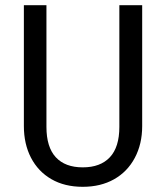

<svg xmlns="http://www.w3.org/2000/svg" viewBox="-20 -709 640 740"><path d="M528 -223Q528 -154 499.5 -100.5Q471 -47 419.5 -18Q368 11 299 11Q229 11 178 -18.5Q127 -48 99.5 -101Q72 -154 72 -223V-689H159V-220Q159 -142 195 -103Q231 -64 299 -64Q367 -64 403.5 -103Q440 -142 440 -220V-689H528Z"/></svg>

Font: FiraDG Mono
Style: Regular
Weight: 400
Designer: Carrois Corporate & Edenspiekermann AG
Foundry: Carrois Corporate GbR & Edenspiekermann AG
Version: Version 3.206